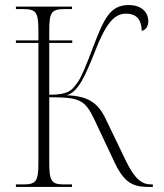

<svg xmlns="http://www.w3.org/2000/svg" viewBox="-20 -740 651 760"><path d="M43 0H265V-10H233C184 -10 175 -23 175 -96V-355C296 -355 316 -345 353 -268L435 -94C477 -6 517 0 575 0H585V-10H579C542 -10 514 -30 479 -102L398 -270C369 -331 331 -360 243 -363C290 -374 319 -444 355 -534C400 -651 434 -686 479 -686C518 -686 540 -665 541 -618C558 -621 567 -637 567 -657C567 -686 546 -720 489 -720C417 -720 392 -668 349 -555C319 -475 299 -428 285 -411C263 -380 248 -365 175 -365V-570H266V-580H175V-619C175 -691 183 -704 236 -704H265V-714H43V-704H72C123 -704 132 -691 132 -619V-580H43V-570H132V-95C132 -23 123 -10 72 -10H43Z"/></svg>

Font: Noto Serif Display SemiCondensed ExtraLight
Style: Regular
Weight: 200
Width: 4
Designer: Monotype Design Team
Foundry: Monotype Imaging Inc.
Version: Version 2.009